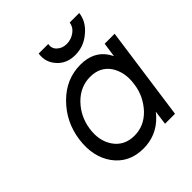

<svg xmlns="http://www.w3.org/2000/svg" viewBox="-196 -828 967 967"><g transform="rotate(-45 288.0 -344.0)"><path d="M235 -700Q227 -645 263 -605Q299 -564 360 -564Q422 -564 469 -605Q517 -644 524 -700H456Q452 -671 427 -653Q401 -634 370 -634Q338 -634 318 -653Q298 -671 303 -700ZM505 -500 494 -423Q491 -428 488 -433.5Q485 -439 482 -444Q438 -512 344 -512Q242 -512 166 -436Q89 -359 74 -250Q59 -139 113 -64Q169 12 270 12Q364 12 428 -56Q432 -60 436.5 -65.5Q441 -71 445 -76L435 0H506L576 -500ZM335 -434Q406 -434 442 -381Q459 -355 465.5 -322Q472 -289 466 -250Q461 -211 445 -178.5Q429 -146 404 -119Q353 -66 284 -66Q213 -66 175 -120Q138 -173 149 -250Q160 -326 212 -380Q265 -434 335 -434Z"/></g></svg>

Font: Unageo
Style: Regular-Italic
Weight: 400
Designer: Richard Sepsi
Foundry: Richard Sepsi
Version: Version 2.000